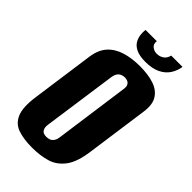

<svg xmlns="http://www.w3.org/2000/svg" viewBox="-232 -800 877 877"><g transform="rotate(45 206.5 -361.5)"><path d="M166 12Q114 12 76 -0.5Q38 -13 21.5 -51Q5 -89 16 -165L58 -466Q65 -517 91.5 -546Q118 -575 159.5 -587.5Q201 -600 252 -600Q305 -600 343 -587.5Q381 -575 399.5 -546Q418 -517 411 -466L369 -166Q359 -89 330.5 -51Q302 -13 260.5 -0.5Q219 12 166 12ZM178 -69Q187 -69 196.5 -72Q206 -75 213.5 -85Q221 -95 223 -112L273 -472Q276 -490 271 -499Q266 -508 257.5 -511.5Q249 -515 240 -515Q231 -515 221.5 -511.5Q212 -508 205 -499Q198 -490 195 -472L144 -112Q142 -95 147 -85Q152 -75 160 -72Q168 -69 178 -69ZM256 -631Q218 -631 196 -641.5Q174 -652 164.5 -668.5Q155 -685 153 -702.5Q151 -720 153 -735H226Q223 -715 236 -704.5Q249 -694 266 -694Q285 -694 299.5 -704Q314 -714 319 -735H392Q388 -707 372.5 -683Q357 -659 328 -645Q299 -631 256 -631Z"/></g></svg>

Font: Alumni Sans Thin ExtraBold
Style: Italic
Weight: 800
Italic angle: -8°
Version: Version 1.016